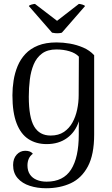

<svg xmlns="http://www.w3.org/2000/svg" viewBox="-20 -740 577 992"><path d="M217.7 232.6Q172.5 232.6 133.7 220Q94.8 207.5 71.2 180.6Q47.7 153.8 47.7 112.8Q47.7 79.1 66.1 59Q84.5 39 110.5 39Q138.2 39 149.8 54.5Q135.3 64.8 128.6 80.3Q121.9 95.9 121.9 114.8Q121.9 142.5 134.6 161.3Q147.2 180.1 169.8 189.3Q192.3 198.6 220.6 198.6Q307.3 198.6 347.2 136Q387 73.5 387 -44.9Q387 -58.9 387 -77.5Q387 -96 387.5 -113.5Q369.4 -57.8 326.2 -26.7Q283.1 4.5 221.2 4.5Q167 4.5 127 -21.4Q87.1 -47.3 65.7 -103.2Q44.2 -159 44.2 -247.9Q44.2 -285.6 50.3 -324.3Q56.4 -363 70.9 -398.3Q85.4 -433.5 111.2 -461.2Q137 -488.9 176.7 -504.8Q216.3 -520.8 272.5 -520.8Q305.7 -520.8 341.2 -514.7Q376.6 -508.5 409.8 -494.3Q443 -480.1 466.5 -454.8V-45.1Q466.5 58.8 434.1 119.7Q401.8 180.5 345.8 206.6Q289.8 232.6 217.7 232.6ZM241.6 -39.7Q282.2 -39.7 309.8 -58.1Q337.4 -76.5 354.2 -106.8Q370.9 -137 378.7 -174.2Q386.5 -211.4 386.5 -247.9L387.5 -447.3Q370.2 -465.9 338.8 -475.2Q307.5 -484.5 271.3 -484.5Q225.4 -484.5 197.1 -463.4Q168.8 -442.4 154.1 -407.2Q139.4 -371.9 134.1 -328.7Q128.8 -285.4 128.8 -240.4Q128.8 -133.5 156.5 -86.6Q184.1 -39.7 241.6 -39.7ZM160.7 -719.8 274.8 -632.4 387.5 -719.8Q393.8 -719.8 405.3 -716.4Q416.7 -713.1 419.3 -708.5L299.6 -571.2Q293.6 -569.2 284.2 -568.5Q274.8 -567.8 264.8 -568.7Q254.9 -569.7 248.9 -571.2L129.2 -708.5Q130.8 -713.1 142.8 -716.4Q154.8 -719.8 160.7 -719.8Z"/></svg>

Font: Arima Thin
Style: Regular
Weight: 100
Designer: Joana Correia and Natanael Gama
Foundry: NDISCOVER
Version: Version 1.101;gftools[0.9.23]